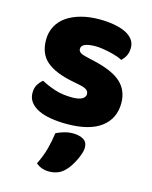

<svg xmlns="http://www.w3.org/2000/svg" viewBox="-114 -577 720 909"><g transform="rotate(15 246.0 -123.0)"><path d="M462 -145Q462 -69 405 -26Q348 17 237 17Q195 17 159 11Q123 5 97.5 -7.5Q72 -20 57.5 -39Q43 -58 43 -84Q43 -108 53 -124.5Q63 -141 77 -152Q106 -136 143.5 -123.5Q181 -111 230 -111Q261 -111 277.5 -120Q294 -129 294 -144Q294 -158 282 -166Q270 -174 242 -179L212 -185Q125 -202 82.5 -238.5Q40 -275 40 -343Q40 -380 56 -410Q72 -440 101 -460Q130 -480 170.5 -491Q211 -502 260 -502Q297 -502 329.5 -496.5Q362 -491 386 -480Q410 -469 424 -451.5Q438 -434 438 -410Q438 -387 429.5 -370.5Q421 -354 408 -343Q400 -348 384 -353.5Q368 -359 349 -363.5Q330 -368 310.5 -371Q291 -374 275 -374Q242 -374 224 -366.5Q206 -359 206 -343Q206 -332 216 -325Q226 -318 254 -312L285 -305Q381 -283 421.5 -244.5Q462 -206 462 -145ZM293 223Q276 241 256.5 248.5Q237 256 214 256Q176 256 150 233Q171 191 181.5 151.5Q192 112 197 73Q213 65 234.5 58.5Q256 52 278 52Q310 52 330 64Q350 76 350 104Q350 116 344.5 132.5Q339 149 331 165.5Q323 182 313 197.5Q303 213 293 223Z"/></g></svg>

Font: Baloo Bhaina
Style: Regular
Weight: 400
Designer: Manish Minz, Shuchita Grover and Ek Type
Foundry: Ek Type
Version: Version 1.443;PS 1.000;hotconv 16.6.51;makeotf.lib2.5.65220;